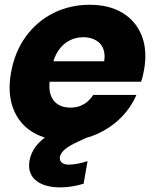

<svg xmlns="http://www.w3.org/2000/svg" viewBox="-20 -586 656 812"><path d="M169.4 -240.2 185.4 -326.9H420.6Q424.5 -351.9 419.4 -371Q414.3 -390.1 402 -402.8Q389.8 -415.5 371.8 -422Q353.7 -428.6 332.2 -428.6Q300.3 -428.6 272.9 -414.2Q245.5 -399.8 226.7 -372Q207.9 -344.3 200 -303.5L191.9 -254.7Q184.5 -213.2 194 -185.4Q203.5 -157.6 225.4 -144.2Q247.3 -130.9 276.5 -130.9Q301 -130.9 319.5 -138.2Q338.1 -145.5 351.7 -158Q365.4 -170.5 374.6 -184.6H556.8Q533.8 -130.3 489.9 -86.8Q446 -43.3 386.8 -17.7Q327.5 7.9 257.9 7.9Q176.3 7.9 118.7 -26.8Q61.1 -61.5 36.1 -126.3Q11.1 -191.1 26.6 -279.2Q42.6 -367.8 89.7 -432Q136.7 -496.3 206.6 -531.1Q276.4 -565.8 359 -565.8Q441.2 -565.8 497.8 -531.8Q554.4 -497.8 579.2 -435.7Q604 -373.6 589 -288.9Q587 -277.5 584 -265Q581 -252.6 576.6 -240.2ZM296.6 -71 339.4 -87.8 361.6 -10.8 312.3 12.1Q272 30.2 254.4 45.6Q236.7 61.1 233.3 77.5Q230.8 92.2 240.9 101.3Q251 110.3 271.3 110.3Q286.9 110.3 307.2 106.6Q327.6 102.8 350.3 95.3L333.6 191Q310.9 198 285.5 202.2Q260 206.5 232.7 206.5Q191.7 206.5 160.3 193.9Q128.9 181.3 113.7 155.9Q98.5 130.6 105 92.2Q110.5 62.5 129.6 35.6Q148.8 8.7 188.7 -17.8Q228.7 -44.2 296.6 -71Z"/></svg>

Font: Poppins Variable
Style: Italic
Weight: 100
Italic angle: -10°
Designer: Jonny Pinhorn
Foundry: Indian Type Foundry
Version: Version 6.000